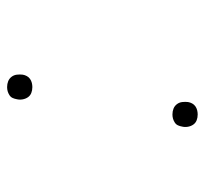

<svg xmlns="http://www.w3.org/2000/svg" viewBox="-38 -530 576 540"><g transform="rotate(-90 250.0 -260.0)"><path d="M198 8Q189 8 181.5 5Q174 2 169.5 -4.5Q165 -11 163.5 -19.5Q162 -28 164 -36Q165 -42 167.5 -47.5Q170 -53 175.5 -56.5Q181 -60 186.5 -61.5Q192 -63 198 -63Q207 -63 214.5 -60Q222 -57 227 -50.5Q232 -44 233 -35.5Q234 -27 233 -19Q232 -13 229 -7.5Q226 -2 221 1.5Q216 5 210 6.5Q204 8 198 8ZM275 -457Q266 -457 258.5 -460Q251 -463 246.5 -469.5Q242 -476 240.5 -484.5Q239 -493 241 -501Q242 -507 244.5 -512.5Q247 -518 252.5 -521.5Q258 -525 263.5 -526.5Q269 -528 275 -528Q284 -528 291.5 -525Q299 -522 304 -515.5Q309 -509 310 -500.5Q311 -492 310 -484Q309 -478 306 -472.5Q303 -467 298 -463.5Q293 -460 287 -458.5Q281 -457 275 -457Z"/></g></svg>

Font: Iosevka Thin Oblique
Style: Regular
Weight: 100
Italic angle: -9°
Monospace: yes
Designer: Belleve Invis
Foundry: Belleve Invis
Version: Version 32.5.0; ttfautohint (v1.8.4)